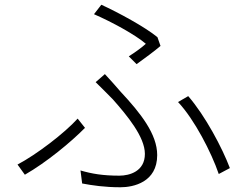

<svg xmlns="http://www.w3.org/2000/svg" viewBox="-20 -777 1040 811"><path d="M557 -506C592 -531 636 -564 658 -583L645 -620C591 -664 480 -724 408 -757L377 -717C453 -684 552 -630 596 -592C581 -578 551 -556 524 -539ZM327 -2C369 6 422 14 489 14C543 14 644 -7 644 -122C644 -210 575 -298 490 -389C468 -414 444 -442 423 -464L384 -430C408 -406 437 -378 457 -357C517 -289 592 -199 592 -127C592 -53 527 -35 484 -35C414 -35 368 -43 320 -57ZM951 -67C919 -152 847 -288 775 -371L732 -346C801 -273 873 -133 904 -42ZM339 -237 308 -276C253 -215 134 -124 54 -82L85 -39C176 -91 280 -177 339 -237Z"/></svg>

Font: Noto Sans CJK KR Light
Style: Regular
Weight: 300
Designer: Ryoko NISHIZUKA (kana & ideographs); Paul D. Hunt (Latin, Greek & Cyrillic); Wenlong ZHANG (bopomofo); Sandoll Communica
Foundry: Adobe Systems Incorporated
Version: Version 1.004;PS 1.004;hotconv 1.0.82;makeotf.lib2.5.63406